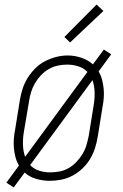

<svg xmlns="http://www.w3.org/2000/svg" viewBox="-20 -784 540 841"><path d="M40 37 8 16 63 -59Q53 -76 48 -95Q43 -114 41 -134Q39 -154 40.5 -174.5Q42 -195 46 -215L67 -345Q71 -370 79 -395Q87 -420 101 -442.5Q115 -465 134.5 -484.5Q154 -504 177.5 -516Q201 -528 226 -534.5Q251 -541 277 -541Q307 -541 336.5 -531Q366 -521 387 -502L435 -567L467 -546L412 -471Q422 -454 427 -435Q432 -416 434 -396Q436 -376 434.5 -355.5Q433 -335 429 -315L408 -185Q404 -160 396 -135Q388 -110 374.5 -87.5Q361 -65 341 -46Q321 -27 297.5 -14.5Q274 -2 248.5 3Q223 8 198 8Q168 8 138.5 -0.5Q109 -9 88 -28ZM90 -97 363 -469Q347 -486 323 -493.5Q299 -501 274 -501Q253 -501 232.5 -496.5Q212 -492 193 -481Q174 -470 159 -454Q144 -438 133 -419Q122 -400 116 -380Q110 -360 107 -339L85 -209Q80 -181 80.5 -152Q81 -123 90 -97ZM199 -29Q220 -29 241 -33Q262 -37 281 -48Q300 -59 315.5 -75.5Q331 -92 342 -110.5Q353 -129 359 -149.5Q365 -170 369 -191L390 -321Q395 -349 394.5 -378Q394 -407 385 -433L112 -61Q128 -44 151 -36.5Q174 -29 199 -29ZM287 -598 262 -622 403 -764 433 -736Z"/></svg>

Font: Iosevka Slab Extralight
Style: Italic
Weight: 200
Italic angle: -9°
Monospace: yes
Designer: Belleve Invis
Foundry: Belleve Invis
Version: Version 11.1.1; ttfautohint (v1.8.3)